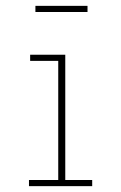

<svg xmlns="http://www.w3.org/2000/svg" viewBox="-20 -636 415 656"><path d="M79 0V-21H179V-428H83V-449H203V-21H295V0ZM101 -595V-616H279V-595Z"/></svg>

Font: Inconsolata Condensed ExtraLight
Style: Regular
Weight: 200
Width: 3
Monospace: yes
Designer: Raph Levien, Cyreal, Brenton Simpson
Foundry: Raph Levien, Cyreal, Google
Version: Version 3.100; ttfautohint (v1.8.4.7-5d5b)